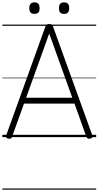

<svg xmlns="http://www.w3.org/2000/svg" viewBox="-20 -1165 837 1631"><path d="M52 13Q37 10 33 3Q29 -4 33 -16L365 -938Q369 -951 376.5 -956Q384 -961 399 -961Q413 -961 420 -956Q427 -951 431 -938L764 -16Q769 -4 764.5 3Q760 10 744 13Q730 15 723.5 10.5Q717 6 711 -10L613 -285H184L85 -10Q80 6 73.5 10.5Q67 15 52 13ZM202 -335H594L398 -880ZM273 -1047Q251 -1047 240 -1058.5Q229 -1070 229 -1095Q229 -1121 240 -1133Q251 -1145 273 -1145Q295 -1145 305.5 -1133Q316 -1121 316 -1095Q317 -1070 306 -1058.5Q295 -1047 273 -1047ZM524 -1047Q502 -1047 491.5 -1058.5Q481 -1070 481 -1095Q481 -1121 491.5 -1133Q502 -1145 524 -1145Q546 -1145 557 -1133Q568 -1121 568 -1095Q568 -1070 557 -1058.5Q546 -1047 524 -1047ZM0 436H797V446H0ZM0 -20H797V0H0ZM0 -505H797V-500H0ZM0 -956H797V-946H0Z"/></svg>

Font: Playwrite HU Guides
Style: Regular
Weight: 400
Designer: Veronika Burian, José Scaglione
Foundry: TypeTogether
Version: Version 1.003